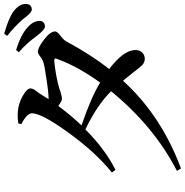

<svg xmlns="http://www.w3.org/2000/svg" viewBox="-3 -854 915 950"><g transform="rotate(-90 455.0 -379.5)"><path d="M96 58C270 -7 415 -102 530 -229C541 -216 555 -198 572 -177C589 -155 600 -141 607 -134C617 -125 628 -121 639 -121C666 -122 683 -142 682 -170C680 -209 649 -251 588 -297C635 -357 681 -428 725 -510C728 -517 737 -526 751 -537C766 -548 774 -558 774 -565C774 -581 760 -599 733 -620C707 -640 687 -650 673 -650C667 -650 659 -646 649 -638C637 -629 627 -624 618 -622C605 -618 577 -613 534 -607C489 -600 458 -597 439 -597C444 -606 459 -629 464 -637C467 -643 472 -650 479 -658C488 -669 492 -679 492 -687C492 -698 480 -711 455 -725C430 -739 405 -747 379 -749C360 -751 340 -750 319 -747L315 -732C351 -714 369 -696 369 -679C369 -648 338 -589 276 -503C211 -412 144 -339 76 -284L89 -266C158 -301 224 -350 289 -415C367 -378 430 -336 478 -288C364 -148 233 -39 84 38ZM521 -342C472 -372 401 -403 309 -434C346 -473 378 -512 405 -549C422 -537 433 -531 440 -531C448 -531 461 -534 478 -539C484 -542 489 -543 492 -544C507 -549 529 -554 560 -560C591 -565 614 -568 627 -569C640 -570 643 -565 637 -553C613 -486 574 -416 521 -342ZM798 -615C818 -616 827 -626 826 -645C825 -664 815 -683 794 -701C771 -723 733 -742 682 -758L671 -744C700 -720 727 -690 753 -654C773 -628 788 -615 798 -615ZM883 -680C901 -681 910 -692 910 -711C910 -732 898 -751 874 -770C851 -787 814 -802 763 -817L752 -802C781 -779 808 -754 833 -726C834 -724 835 -723 836 -722C839 -719 842 -714 847 -708C862 -689 874 -680 883 -680Z"/></g></svg>

Font: AllPunType SemiBold
Style: Regular
Weight: 600
Version: 1.0